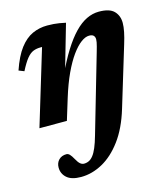

<svg xmlns="http://www.w3.org/2000/svg" viewBox="-107 -529 771 879"><g transform="rotate(-15 278.5 -90.0)"><path d="M169.4 265Q124.1 265 102.2 245.6Q80.3 226.2 80.3 196.9Q80.3 174.9 94 160.8Q107.7 146.7 130.6 146.7Q138.4 146.7 145.7 154Q153 161.4 162.4 178.6Q171.7 195.7 180.1 202.6Q188.5 209.6 197.6 209.6Q210.5 209.6 221.4 204.3Q232.3 199 241.9 186.7Q251.6 174.5 260.8 152.8Q270 131.1 279.3 98.2L385.7 -268.6Q389.8 -283 392.7 -293.6Q395.5 -304.1 397 -312.2Q398.5 -320.2 398.5 -326.3Q398.5 -337.2 392.3 -343.9Q386.1 -350.6 371.3 -350.6Q353.4 -350.6 332.4 -335Q311.3 -319.4 288.8 -288.4Q266.4 -257.5 244.4 -210.6Q222.5 -163.6 203.2 -100.9L172.3 0H42.2L150 -356.2Q148 -356.2 146.3 -356.2Q144.5 -356.2 142.5 -356.2Q123.3 -356.2 107.9 -350Q92.5 -343.8 77.4 -325.4Q62.4 -307 43.4 -269.9L18 -280Q39.8 -343.7 67.2 -379.6Q94.7 -415.5 127.6 -430.4Q160.4 -445.2 197.8 -445.2Q214.4 -445.2 227.9 -444.1Q241.3 -443 254.9 -440.9Q268.6 -438.7 284.7 -435.1L215.3 -194.7L211.6 -202.8Q241.2 -267.2 270 -313.3Q298.8 -359.3 327.1 -388.5Q355.4 -417.7 384.1 -431.4Q412.8 -445.2 442.7 -445.2Q493.2 -445.2 514.3 -423.4Q535.4 -401.6 535.4 -367.3Q535.4 -349.3 530.5 -324.9Q525.6 -300.5 516.2 -270.4L430.4 12.4Q404.4 98.5 362.8 154.4Q321.2 210.4 271.1 237.7Q221 265 169.4 265Z"/></g></svg>

Font: Newsreader Text
Style: Italic
Weight: 400
Italic angle: -17°
Designer: Hugues Gentile
Foundry: Production Type
Version: Version 1.001